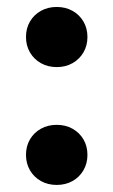

<svg xmlns="http://www.w3.org/2000/svg" viewBox="-20 -521 326 552"><path d="M54.7 -75.7Q54.7 -100.6 66.1 -120.2Q77.6 -139.7 97.6 -150.9Q117.7 -162.1 143.1 -162.1Q168.5 -162.1 188.5 -150.9Q208.5 -139.7 220 -120.2Q231.4 -100.6 231.4 -75.7Q231.4 -51.3 220 -31.5Q208.5 -11.8 188.5 -0.5Q168.5 10.7 143.1 10.7Q117.7 10.7 97.6 -0.5Q77.6 -11.8 66.1 -31.5Q54.7 -51.3 54.7 -75.7ZM54.7 -414.6Q54.7 -439.5 66.1 -459Q77.6 -478.6 97.6 -489.8Q117.7 -501 143.1 -501Q168.5 -501 188.5 -489.8Q208.5 -478.6 220 -459Q231.4 -439.5 231.4 -414.6Q231.4 -390.1 220 -370.4Q208.5 -350.7 188.5 -339.4Q168.5 -328.1 143.1 -328.1Q117.7 -328.1 97.6 -339.4Q77.6 -350.7 66.1 -370.4Q54.7 -390.1 54.7 -414.6Z"/></svg>

Font: Wanted Sans Std Variable
Style: Regular
Weight: 400
Designer: Original Design by Kil Hyung-jin and Kang Hanbin, Wanted Lab, Inc;
Foundry: Wanted Lab, Inc.
Version: Version 1.003;Glyphs 3.2 (3227)